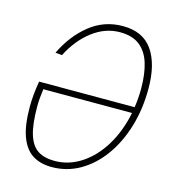

<svg xmlns="http://www.w3.org/2000/svg" viewBox="-110 -816 820 920"><g transform="rotate(15 300.0 -355.5)"><path d="M582 -468Q582 -366 555.5 -278Q529 -190 481 -124Q433 -58 369 -21.5Q305 15 230 15Q176 15 137 -8.5Q98 -32 76.5 -87.5Q55 -143 55 -238Q55 -296 67 -365H541Q548 -411 548 -460Q548 -531 532 -583.5Q516 -636 479.5 -665Q443 -694 381 -694Q308 -694 244.5 -645.5Q181 -597 140 -516L107 -519Q151 -611 222.5 -668.5Q294 -726 387 -726Q487 -726 534.5 -657.5Q582 -589 582 -468ZM236 -17Q307 -17 368.5 -57.5Q430 -98 473.5 -169.5Q517 -241 536 -335H96Q93 -314 91 -291.5Q89 -269 89 -248Q89 -159 105 -108.5Q121 -58 153.5 -37.5Q186 -17 236 -17Z"/></g></svg>

Font: Geist Mono Thin
Style: Italic
Weight: 100
Italic angle: -12°
Monospace: yes
Designer: Basement.studio, Andrés Briganti, Mateo Zaragoza
Foundry: Basement.studio, Vercel, Andrés Briganti, Guido Ferreyra, Mateo Zaragoza
Version: Version 1.500; ttfautohint (v1.8.4.7-5d5b)